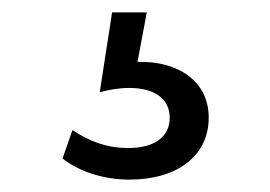

<svg xmlns="http://www.w3.org/2000/svg" viewBox="-20 -45 436 310"><path d="M97 165 81 211C108 232 147 245 189 245C267 245 317 206 317 145C317 85 266 53 202 55L217 -25H161L141 104C156 100 171 97 189 97C230 97 254 115 254 145C254 177 228 194 187 194C152 194 124 183 97 165Z"/></svg>

Font: Gully
Style: Regular
Weight: 400
Designer: jaikishan Patel
Foundry: MagicType
Version: Version 1.000;Glyphs 3.2 (3242)